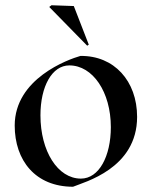

<svg xmlns="http://www.w3.org/2000/svg" viewBox="-20 -697 581 731"><path d="M258 14C301 -4 502 -55 502 -252C502 -389 414 -486 286 -484C240 -471 36 -398 36 -219C36 -86 115 14 258 14ZM288 -17C200 -17 134 -121 134 -258C134 -368 178 -448 244 -448C333 -448 402 -347 402 -213C402 -102 357 -17 288 -17ZM312 -523 318 -527 261 -674 176 -677 168 -671V-670Z"/></svg>

Font: Mazius Display
Style: Regular
Weight: 400
Designer: Alberto Casagrande & Collletttivo
Foundry: Collletttivo
Version: Version 2.000;Glyphs 3.2 (3217)